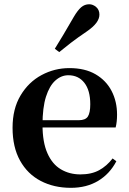

<svg xmlns="http://www.w3.org/2000/svg" viewBox="-20 -875 612 911"><path d="M316.2 16.2Q235.8 16.2 173.2 -16.5Q110.6 -49.1 75.1 -113Q39.6 -176.9 39.6 -268.8Q39.6 -358.8 77.6 -422.2Q115.5 -485.7 177.2 -518.8Q238.9 -551.9 309.4 -551.9Q383.1 -551.9 433.5 -522.5Q483.8 -493.1 509.6 -443.2Q535.4 -393.3 535.4 -330.9Q535.4 -296.1 528.7 -270.2H98.1V-304.6H353.4Q385.5 -304.6 396.9 -322.2Q408.3 -339.8 408.3 -380.4Q408.3 -446.3 380.2 -482.2Q352.1 -518 304.1 -518Q270.7 -518 242.6 -492.9Q214.6 -467.8 198.1 -416Q181.7 -364.1 181.7 -282.7Q181.7 -200.5 204.9 -148.2Q228 -95.8 268.8 -71.7Q309.5 -47.5 361.4 -47.5Q414.4 -47.5 450.9 -67.7Q487.3 -87.9 514.2 -123.2L532.1 -109.9Q500.6 -49.8 445.7 -16.8Q390.7 16.2 316.2 16.2ZM240.1 -643.7Q259.8 -675.4 280.3 -709.7Q300.9 -743.9 330 -794.7Q348.4 -826.1 365.1 -840.5Q381.8 -854.8 403.2 -854.8Q420.8 -854.8 436.3 -841.6Q451.7 -828.4 451.7 -805.7Q451.7 -786.2 437.1 -766.5Q422.5 -746.8 391.6 -725.6Q346.8 -695.3 317.1 -672.4Q287.5 -649.6 261 -627.8Z"/></svg>

Font: Noto Serif SC
Style: Regular
Weight: 200
Designer: Ryoko NISHIZUKA 西塚涼子 (kana & ideographs); Frank Grießhammer (Latin, Greek & Cyrillic); Wenlong ZHANG 张文龙 (bopomofo); San
Foundry: Adobe
Version: Version 2.001;hotconv 1.1.0;makeotfexe 2.6.0